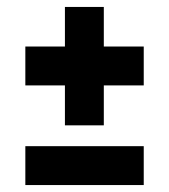

<svg xmlns="http://www.w3.org/2000/svg" viewBox="-20 -569 487 553"><path d="M167 -208V-323H53V-435H167V-549H279V-435H394V-323H279V-208ZM53 -36V-148H394V-36Z"/></svg>

Font: Saira ExtraCondensed ExtraBold
Style: Regular
Weight: 800
Width: 2
Designer: Hector Gatti with collaboration of the Omnibus-Type team
Foundry: Omnibus-Type
Version: Version 1.101